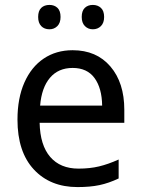

<svg xmlns="http://www.w3.org/2000/svg" viewBox="-20 -750 572 780"><path d="M485 -304V-251H141Q143 -160 184 -112.5Q225 -65 299 -65Q345 -65 382.5 -74Q420 -83 462 -102V-25Q422 -6 384 2Q346 10 295 10Q184 10 117.5 -61.5Q51 -133 51 -264Q51 -351 79 -414.5Q107 -478 157.5 -512Q208 -546 275 -546Q372 -546 428.5 -480Q485 -414 485 -304ZM143 -321H395Q394 -392 364 -433Q334 -474 275 -474Q217 -474 183 -434Q149 -394 143 -321ZM181 -730Q201 -730 213.5 -718Q226 -706 226 -681Q226 -657 213 -644Q200 -631 181 -631Q160 -631 147.5 -644Q135 -657 135 -681Q135 -706 147.5 -718Q160 -730 181 -730ZM357 -730Q377 -730 390 -718Q403 -706 403 -681Q403 -657 390 -644Q377 -631 357 -631Q338 -631 325 -644Q312 -657 312 -681Q312 -706 324.5 -718Q337 -730 357 -730Z"/></svg>

Font: Noto Sans Display
Style: Regular
Weight: 400
Designer: Monotype Design team
Foundry: Monotype Imaging Inc.
Version: Version 1.000